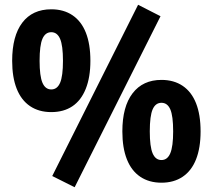

<svg xmlns="http://www.w3.org/2000/svg" viewBox="-20 -755 891 805"><path d="M293 30 199 -17 559 -735 653 -687ZM195 -285Q143 -285 106 -310Q69 -335 50 -383Q31 -431 31 -500Q31 -604 73.5 -660Q116 -716 195 -716Q247 -716 284 -691Q321 -666 340 -618Q359 -570 359 -500Q359 -431 339.5 -382.5Q320 -334 283.5 -309.5Q247 -285 195 -285ZM195 -380Q220 -380 232 -408Q244 -436 244 -500Q244 -564 232 -592Q220 -620 195 -620Q170 -620 158 -592.5Q146 -565 146 -500Q146 -436 158 -408Q170 -380 195 -380ZM657 11Q605 11 568 -14Q531 -39 512 -87Q493 -135 493 -204Q493 -308 536 -364Q579 -420 657 -420Q709 -420 746 -395Q783 -370 802 -322Q821 -274 821 -204Q821 -135 802 -87Q783 -39 746 -14Q709 11 657 11ZM657 -84Q682 -84 694 -112.5Q706 -141 706 -204Q706 -269 694 -296.5Q682 -324 657 -324Q632 -324 620 -296.5Q608 -269 608 -204Q608 -140 620 -112Q632 -84 657 -84Z"/></svg>

Font: Nunito Sans 12pt ExtraLight
Style: Weight 830 Width 84 Optical size 12.0 YTLC 445
Weight: 830
Width: 4
Designer: Vernon Adams
Foundry: Vernon Adams
Version: Version 3.101;gftools[0.9.27]